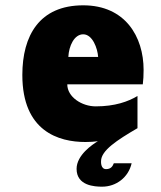

<svg xmlns="http://www.w3.org/2000/svg" viewBox="-20 -527 606 722"><path d="M408 87C404 97 398 109 379 109C358 109 360 81 360 79C360 39 420 0 497 -45V-166C462 -145 412 -127 340 -127C288 -127 233 -162 233 -210H517C519 -226 520 -244 520 -264C520 -389 451 -507 293 -507C128 -507 64 -393 64 -245C64 -33 201 7 301 7C319 7 334 6 348 4C328 16 268 56 268 108C268 172 337 175 364 175C417 175 463 140 475 87ZM237 -313C239 -354 259 -398 293 -398C328 -398 347 -345 349 -313Z"/></svg>

Font: Maven Pro
Style: Black
Weight: 900
Designer: Joe Prince
Foundry: Joe Prince
Version: Version 1.003